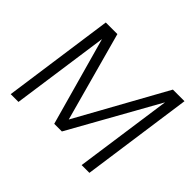

<svg xmlns="http://www.w3.org/2000/svg" viewBox="-153 -916 1135 1135"><g transform="rotate(45 414.0 -348.5)"><path d="M50 0 148 -697H245L403 -121H390L709 -697H806L708 0H643L731 -622L735 -621L420 -58H356L199 -621L203 -622L115 0Z"/></g></svg>

Font: Hanken Grotesk Light
Style: Italic
Weight: 300
Italic angle: -8°
Designer: Alfredo Marco Pradil
Foundry: Hanken Design Co.
Version: Version 3.013